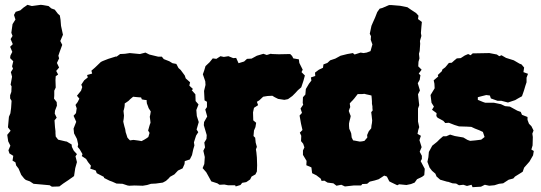

<svg xmlns="http://www.w3.org/2000/svg" viewBox="-20 -746 2241 796"><path d="M195 28 186 22 153 19 119 16 104 6 87 0 80 -6 68 -21 57 -47 47 -60 44 -73 32 -80 35 -100 19 -110 15 -123 23 -142 14 -160 10 -187 24 -204 13 -218 17 -262 23 -276 26 -298 28 -328 22 -338V-351L27 -365L28 -388L24 -395L30 -428L25 -447L34 -461L30 -471L35 -492L22 -505L23 -515L31 -531L22 -552L33 -563L24 -584L32 -597L27 -610L32 -646L44 -665L38 -684L45 -697L64 -703L78 -715L94 -726L112 -721L149 -726L158 -725L181 -721L193 -711L207 -706L220 -689L228 -682L231 -664L233 -639L241 -602L230 -576L238 -560L227 -530L222 -515L225 -504L216 -485L225 -466L213 -452L221 -437L211 -430L210 -414L211 -383L205 -370V-350L204 -337L215 -323L216 -308L208 -287L207 -275L215 -258L206 -247L208 -219L210 -202V-194L211 -180L221 -167L234 -164L251 -160L257 -159L277 -147L278 -137L286 -121L299 -107L293 -98L299 -74L292 -49L287 -16L263 1L242 15L226 27Z M516 24 509 23 488 16 463 15 445 7 434 3 412 -8 410 -13 381 -28 377 -39 354 -47 357 -59 345 -74 337 -87 319 -99 322 -107 311 -126 302 -137 304 -148 299 -170 287 -193 285 -213 296 -241 285 -266 295 -277 298 -297 293 -311 302 -323 309 -337 299 -349 316 -370 321 -385 317 -395 329 -413 344 -425 341 -435 362 -441 359 -453 374 -466 398 -489 406 -493 429 -502 461 -512 463 -511 478 -522 498 -523 518 -526 560 -522 583 -528 599 -520 636 -511H651L659 -501L682 -492L695 -484L711 -481L720 -464L729 -456L746 -433L750 -421L768 -405L765 -391L780 -377L775 -372L790 -355L791 -327L803 -313L794 -290L796 -265L804 -240L795 -209L802 -198L793 -184L784 -156L786 -143L781 -126L776 -103L767 -85L746 -78L745 -66L737 -48L718 -39L703 -23L685 -13L679 -6L668 4L655 11L626 15L606 16L590 21L572 24L538 23ZM567 -161 580 -168 588 -173 595 -178 598 -188 600 -195 594 -205 597 -215 598 -219 601 -229 604 -237 603 -247 602 -254 601 -262 603 -271 605 -284 596 -298 594 -304 589 -317 588 -326V-331L579 -332L568 -334L565 -342L552 -343L541 -344L532 -345L520 -335L513 -328L506 -323L497 -317V-310L496 -302L494 -293L492 -286L493 -276L494 -267L493 -255L491 -242L493 -233L496 -221L499 -211L501 -198L505 -186L508 -176L513 -170L519 -164L533 -166L541 -165L556 -163Z M925 22 910 19 890 20 881 14 856 6 845 -14 835 -32 820 -49 827 -66 829 -95 823 -121 830 -135 827 -155 836 -170 837 -186 825 -227 826 -240 839 -263 831 -292 838 -302V-324L828 -330L826 -369L832 -394L831 -409L821 -438L827 -455L832 -472L849 -488L862 -504L877 -502L894 -513L908 -510L927 -513L947 -505L959 -506L969 -484L992 -491L1004 -502L1023 -503L1045 -515L1072 -523L1086 -518L1102 -523L1109 -522L1136 -521L1183 -522L1191 -514L1196 -504L1219 -500L1221 -485L1235 -457L1230 -447L1244 -433L1238 -411L1229 -384L1215 -372L1205 -361L1192 -348L1174 -335L1159 -332L1133 -336L1119 -343L1109 -349L1089 -348L1071 -345L1055 -330L1045 -324L1050 -310L1033 -299L1029 -280L1030 -247L1042 -237L1039 -219L1033 -205L1031 -182L1038 -175L1040 -155L1045 -137L1041 -127L1043 -114L1045 -93L1046 -61L1045 -35L1039 -23L1023 -14L1017 -2L1001 9L984 12L977 21L957 27L955 22Z M1395 20 1375 24 1362 14 1338 11 1325 3 1313 4 1310 -5 1292 -19 1274 -28 1271 -52 1250 -61 1251 -79 1236 -104V-122L1242 -135L1237 -150L1228 -161L1229 -183L1223 -196L1234 -207L1228 -233L1222 -267L1232 -278L1226 -296L1237 -312L1235 -319L1236 -343L1246 -354L1248 -377L1261 -399L1271 -412L1269 -425L1287 -431L1286 -445L1302 -457L1319 -465L1321 -479L1337 -485L1349 -496L1370 -503L1392 -515L1420 -522L1443 -526L1450 -520L1475 -528L1487 -526L1500 -528L1516 -534L1524 -562L1517 -581L1518 -596L1513 -606L1520 -639L1526 -653L1535 -673L1544 -696L1554 -710L1565 -713L1593 -725H1603L1639 -722L1669 -716L1685 -705L1705 -692L1715 -681L1713 -667L1729 -655L1727 -634L1725 -609L1727 -597L1721 -576L1722 -565L1720 -535L1717 -523L1719 -504L1715 -490L1714 -471L1728 -457L1716 -441L1723 -434L1720 -415L1712 -401L1721 -371L1713 -355L1716 -327L1718 -310L1713 -296V-242L1718 -219L1714 -207L1711 -191L1725 -183L1719 -165L1728 -136L1720 -117L1729 -100V-87L1724 -78L1741 -46L1739 -20L1730 -13L1709 -3L1699 11L1684 17L1665 21L1635 18L1627 22L1604 11L1594 6L1584 -14L1573 -18L1550 -3L1534 2L1513 7L1502 16L1482 17L1477 23H1446L1410 27ZM1472 -159 1481 -160 1491 -162 1496 -168 1503 -176 1502 -186 1505 -193 1509 -202 1519 -214 1520 -225 1522 -236 1523 -247 1522 -255 1521 -265 1519 -281 1525 -288 1524 -298V-305L1522 -316V-326L1521 -340L1520 -350L1512 -352L1498 -355L1491 -357L1481 -356H1463L1449 -338L1442 -330L1435 -323L1430 -317L1432 -302L1429 -295L1426 -286L1430 -275L1434 -265L1432 -255L1429 -244L1427 -234V-224L1428 -212L1433 -201L1436 -193L1437 -185L1438 -176L1444 -164L1451 -163L1461 -161Z M1805 -1 1790 -14 1785 -26 1771 -38 1761 -51 1752 -75 1756 -94 1758 -116 1772 -142 1792 -158 1803 -169 1817 -181H1830L1846 -188L1866 -182L1901 -176L1918 -166L1929 -162L1951 -164L1975 -167L1989 -178L1982 -199L1967 -206L1949 -213L1934 -220L1916 -221L1883 -222L1864 -228L1841 -237L1826 -236L1818 -245L1794 -258L1789 -265L1790 -277L1771 -291L1779 -304L1769 -320L1765 -352L1782 -380L1781 -399L1778 -413L1797 -429L1795 -435L1812 -451L1814 -458L1826 -467L1841 -485L1853 -486L1863 -495L1874 -504L1890 -505L1907 -516L1921 -522L1931 -517L1940 -525H1956L2009 -526L2040 -520L2050 -513L2059 -517L2078 -506L2110 -496L2134 -482L2142 -479L2153 -466L2150 -447L2169 -440L2163 -424V-405L2158 -390L2153 -373L2151 -367L2144 -347L2126 -337L2116 -331L2086 -321L2059 -328H2043L2015 -338L2011 -350L1996 -352L1976 -347L1961 -343V-332L1983 -323L1992 -320H2028L2057 -314L2074 -306L2094 -304L2125 -287L2139 -282L2144 -270L2167 -261V-249L2173 -233L2183 -223L2192 -205L2187 -192L2189 -178L2188 -143L2183 -126L2193 -120L2190 -102L2175 -76L2153 -51L2147 -34L2136 -27L2115 -14L2108 -6L2089 -1L2066 14L2049 16L2030 22L2008 24L1990 20L1974 28L1939 30L1935 20L1916 25L1901 20L1883 22L1871 15L1856 14L1836 7V8Z"/></svg>

Font: Winky Rough Black
Style: Regular
Weight: 900
Designer: Simon Atzbach
Foundry: typofactur
Version: Version 1.206; ttfautohint (v1.8.4.7-5d5b)